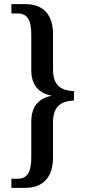

<svg xmlns="http://www.w3.org/2000/svg" viewBox="-20 -780 412 927"><path d="M35 127H103C190 127 236 72 236 -18V-190C236 -272 281 -292 337 -295V-340C281 -342 236 -363 236 -443V-616C236 -708 190 -760 103 -760H35V-715H65C115 -715 131 -680 131 -612V-441C131 -376 161 -332 226 -319V-317C160 -303 131 -259 131 -193V-21C131 46 115 83 65 83H35Z"/></svg>

Font: Noto Serif Hebrew Condensed Medium
Style: Regular
Weight: 500
Width: 3
Designer: Monotype Design Team
Foundry: Monotype Imaging Inc.
Version: Version 2.004